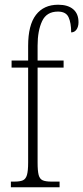

<svg xmlns="http://www.w3.org/2000/svg" viewBox="-20 -792 352 812"><path d="M26 0V-24H41Q65 -24 77 -29.5Q89 -35 94 -52Q99 -69 99 -105V-506H29V-536H99V-598Q99 -686 132 -729Q165 -772 226 -772Q267 -772 289.5 -753Q312 -734 312 -698Q312 -679 303.5 -667Q295 -655 281 -655Q281 -695 270 -719Q259 -743 225 -743Q177 -743 158 -702.5Q139 -662 139 -599V-536H249V-506H139V-105Q139 -69 143.5 -52Q148 -35 160.5 -29.5Q173 -24 197 -24H232V0Z"/></svg>

Font: Noto Serif ExtraCondensed ExtraLight
Style: Regular
Weight: 200
Width: 2
Designer: Monotype Design Team
Foundry: Monotype Imaging Inc.
Version: Version 2.015